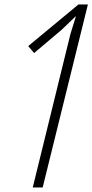

<svg xmlns="http://www.w3.org/2000/svg" viewBox="-20 -830 409 850"><path d="M369.1 -810.1 168.9 0H125L292 -680.2L315.9 -756.8H314L252.9 -698.2L130.9 -595.2L105 -626L327.1 -810.1Z"/></svg>

Font: Sinkin Sans 200 X Light Italic
Style: Regular
Weight: 200
Italic angle: -112°
Designer: Keith Bates
Foundry: K-Type
Version: Sinkin Sans (version 1.0)  by Keith Bates   •   © 2014   www